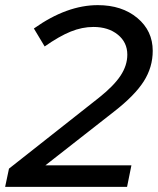

<svg xmlns="http://www.w3.org/2000/svg" viewBox="-37 -728 615 748"><path d="M-17 0 -2 -71 348 -347Q406 -393 432.5 -433Q459 -473 459 -515Q459 -563 422 -593Q385 -623 327 -623Q283 -623 238.5 -605Q194 -587 137 -547L95 -617Q160 -663 222 -685.5Q284 -708 344 -708Q438 -708 498 -658Q558 -608 558 -530Q558 -466 523 -411Q488 -356 407 -293L140 -84H475L458 0Z"/></svg>

Font: Red Hat Display Medium
Style: Italic
Weight: 500
Italic angle: -12°
Designer: Pentagram / MCKL
Foundry: Pentagram / MCKL
Version: Version 1.003; Red Hat Display Medium Italic